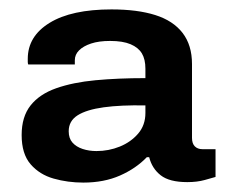

<svg xmlns="http://www.w3.org/2000/svg" viewBox="-20 -718 493 408"><path d="M157 -330Q124 -330 94 -338.5Q64 -347 45 -369Q26 -391 26 -431Q26 -470 45 -494Q64 -518 99.5 -530.5Q135 -543 183 -547.5Q231 -552 289 -552V-572Q289 -592 281.5 -604.5Q274 -617 257.5 -624Q241 -631 214 -631Q190 -631 173.5 -625.5Q157 -620 148 -611Q139 -602 139 -590V-581H40Q39 -583 39 -586.5Q39 -590 39 -593Q39 -641 85.5 -669.5Q132 -698 217 -698Q272 -698 310 -686Q348 -674 368 -648Q388 -622 388 -582V-425Q388 -413 394 -407Q400 -401 410 -401H438V-342Q431 -340 415 -335.5Q399 -331 378 -331Q340 -331 321.5 -345.5Q303 -360 297 -384H292Q269 -360 235 -345Q201 -330 157 -330ZM185 -397Q211 -397 234.5 -406.5Q258 -416 273.5 -434Q289 -452 289 -478V-494Q237 -495 200.5 -490Q164 -485 145 -473Q126 -461 126 -439Q126 -424 134 -415Q142 -406 155.5 -401.5Q169 -397 185 -397Z"/></svg>

Font: Archivo SemiExpanded
Style: Bold
Weight: 700
Width: 6
Designer: Hector Gatti
Foundry: Omnibus-Type
Version: Version 2.001